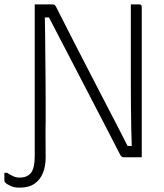

<svg xmlns="http://www.w3.org/2000/svg" viewBox="-79 -720 749 879"><path d="M11 93Q46 93 63 71Q80 49 80 -4V-13Q95 -13 105 -12Q115 -11 120.5 -9.5Q126 -8 128 -5.5Q130 -3 130 0V2Q130 41 117.5 72Q105 103 79 121Q53 139 13 139H8Q-13 139 -30 131.5Q-47 124 -56 115Q-57 113 -58 111.5Q-59 110 -59 107Q-59 97 -59 89Q-59 81 -59 71H-47Q-31 81 -18 87Q-5 93 11 93ZM130 0Q120 0 110.5 0Q101 0 91 0Q88 0 85.5 -1.5Q83 -3 81.5 -5.5Q80 -8 80 -11Q80 -80 80 -148.5Q80 -217 80 -285.5Q80 -354 80 -422.5Q80 -491 80 -560Q80 -595 80 -630Q80 -665 80 -700Q91 -700 106 -700Q121 -700 135.5 -700Q150 -700 161 -700Q165 -700 168 -699Q171 -698 173 -696Q175 -694 177 -690Q188 -669 209 -627Q230 -585 259 -529Q288 -473 321.5 -407.5Q355 -342 390.5 -274Q426 -206 460 -140Q494 -74 523 -17L484 -52H540L525 -27Q523 -77 522 -128Q521 -179 520.5 -231Q520 -283 520 -335Q520 -387 520 -438Q520 -489 520 -538Q520 -579 520 -619.5Q520 -660 520 -700Q530 -700 539.5 -700Q549 -700 559 -700Q564 -700 567 -697Q570 -694 570 -689Q570 -624 570 -559Q570 -494 570 -428.5Q570 -363 570 -298Q570 -233 570 -168Q570 -126 570 -84Q570 -42 570 0Q560 0 544.5 0Q529 0 513.5 0Q498 0 488 0Q482 0 478.5 -2.5Q475 -5 471 -12Q438 -76 397 -155.5Q356 -235 310 -323Q264 -411 217 -502Q170 -593 125 -679L159 -640H112L125 -680Q127 -623 127.5 -568.5Q128 -514 128.5 -461Q129 -408 129.5 -357Q130 -306 130 -257Q130 -208 130 -160Q129 -128 129.5 -84Q130 -40 130 0Z"/></svg>

Font: Recursive Light
Style: Regular
Weight: 300
Version: Version 1.085